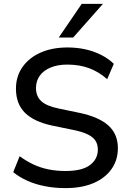

<svg xmlns="http://www.w3.org/2000/svg" viewBox="-20 -958 662 987"><path d="M317 9Q262 9 212.5 -0.5Q163 -10 121.5 -28.5Q80 -47 48 -73L81 -155Q115 -130 151 -113Q187 -96 228 -87.5Q269 -79 317 -79Q402 -79 442.5 -109.5Q483 -140 483 -189Q483 -216 470.5 -235Q458 -254 430 -267.5Q402 -281 357 -290L250 -312Q155 -332 108.5 -378Q62 -424 62 -502Q62 -566 96 -614Q130 -662 189.5 -688Q249 -714 327 -714Q375 -714 418.5 -704.5Q462 -695 499.5 -676Q537 -657 565 -630L531 -551Q488 -589 438 -607.5Q388 -626 326 -626Q277 -626 240.5 -611Q204 -596 184.5 -569Q165 -542 165 -505Q165 -463 192 -438Q219 -413 282 -400L388 -378Q488 -357 537 -313Q586 -269 586 -196Q586 -135 553 -88.5Q520 -42 460 -16.5Q400 9 317 9ZM282 -765 400 -938H509L356 -765Z"/></svg>

Font: Nunito Sans 12pt ExtraLight 12pt SemiBold
Style: Regular
Weight: 600
Version: Version 3.101;gftools[0.9.27]